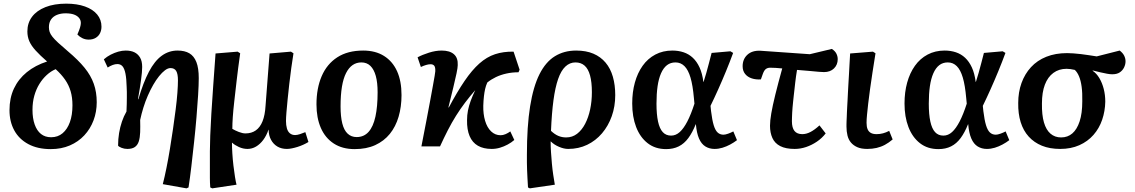

<svg xmlns="http://www.w3.org/2000/svg" viewBox="-20 -802 6218 1052"><path d="M258 15Q186 15 135 -12.5Q84 -40 58 -88Q32 -136 32 -198Q32 -265 56.5 -317Q81 -369 127 -406.5Q173 -444 238 -465Q199 -499 175 -525.5Q151 -552 140.5 -576.5Q130 -601 130 -630Q130 -676 155.5 -710Q181 -744 229 -763Q277 -782 343 -782Q402 -782 445.5 -766.5Q489 -751 512.5 -722.5Q536 -694 536 -656Q536 -637 528.5 -621Q521 -605 505 -595Q489 -585 466 -585Q447 -585 431 -593Q415 -601 404 -613Q414 -636 418.5 -651Q423 -666 423 -676Q423 -692 413 -704Q403 -716 385 -722.5Q367 -729 339 -729Q313 -729 292 -720.5Q271 -712 259.5 -695Q248 -678 248 -653Q248 -639 252 -627Q256 -615 267 -601Q278 -587 298.5 -568Q319 -549 352 -521Q409 -473 443.5 -430.5Q478 -388 494 -342.5Q510 -297 510 -242Q510 -189 492.5 -142.5Q475 -96 442 -60.5Q409 -25 362.5 -5Q316 15 258 15ZM260 -50Q297 -50 323 -72Q349 -94 363 -133Q377 -172 377 -225Q377 -268 367 -302Q357 -336 336.5 -365.5Q316 -395 285 -423Q259 -412 236 -391Q213 -370 195.5 -341.5Q178 -313 168 -277.5Q158 -242 158 -200Q158 -154 170 -120Q182 -86 204.5 -68Q227 -50 260 -50Z M1002 230 872 207Q882 168 892 118.5Q902 69 911 14Q920 -41 928 -96Q936 -151 942.5 -202Q949 -253 952 -294Q955 -335 955 -362Q955 -397 945.5 -413Q936 -429 914 -429Q900 -429 884 -417Q868 -405 851.5 -384.5Q835 -364 819.5 -337Q804 -310 790 -278Q776 -246 765.5 -212Q755 -178 748 -145Q749 -107 748 -77.5Q747 -48 740.5 -27.5Q734 -7 719 3.5Q704 14 678 14Q661 14 646 8Q631 2 627 -4Q627 -40 632.5 -73Q638 -106 648 -135.5Q658 -165 673 -191Q674 -213 674.5 -232Q675 -251 675 -267.5Q675 -284 675 -298.5Q675 -313 674 -326Q673 -370 667.5 -398Q662 -426 651.5 -438.5Q641 -451 623 -451Q611 -451 597.5 -446Q584 -441 570 -432L549 -477Q566 -492 586.5 -502.5Q607 -513 628 -519Q649 -525 669 -525Q697 -525 716.5 -515.5Q736 -506 747.5 -486.5Q759 -467 759 -435Q759 -422 757.5 -404.5Q756 -387 753 -365.5Q750 -344 746 -317.5Q742 -291 736 -259L738 -258Q765 -350 796 -409Q827 -468 866 -496.5Q905 -525 953 -525Q992 -525 1017.5 -510Q1043 -495 1056 -462Q1069 -429 1069 -374Q1069 -337 1065.5 -281Q1062 -225 1056.5 -159Q1051 -93 1043.5 -24Q1036 45 1028.5 109.5Q1021 174 1013 225Z M1143 230 1132 225Q1130 199 1130 171.5Q1130 144 1130 109Q1130 74 1130 27Q1130 -8 1132 -60Q1134 -112 1138 -179Q1142 -246 1148 -329Q1154 -412 1161 -509L1282 -519L1296 -510Q1284 -425 1276.5 -359.5Q1269 -294 1263.5 -245.5Q1258 -197 1255.5 -160.5Q1253 -124 1253 -96Q1268 -87 1288.5 -79Q1309 -71 1325 -71Q1358 -71 1381.5 -87.5Q1405 -104 1418.5 -137.5Q1432 -171 1435 -223L1457 -509L1574 -519L1588 -510Q1582 -473 1576 -429.5Q1570 -386 1565 -342Q1560 -298 1556 -258Q1552 -218 1549.5 -187Q1547 -156 1547 -139Q1547 -116 1552 -98.5Q1557 -81 1568.5 -71.5Q1580 -62 1597 -62Q1608 -62 1623.5 -67Q1639 -72 1653 -78L1670 -24Q1657 -16 1641.5 -9Q1626 -2 1610 3Q1594 8 1579 11Q1564 14 1552 14Q1522 14 1500 1Q1478 -12 1465 -36Q1452 -60 1452 -91H1451Q1440 -59 1422.5 -35.5Q1405 -12 1383 1Q1361 14 1336 14Q1312 14 1289 3.5Q1266 -7 1252 -20H1251Q1251 5 1253 38Q1255 71 1259 105Q1263 139 1267.5 167Q1272 195 1276 210Z M1923 15Q1856 15 1809 -15.5Q1762 -46 1738 -101Q1714 -156 1714 -230Q1714 -318 1742.5 -384.5Q1771 -451 1828 -488Q1885 -525 1970 -525Q2037 -525 2084 -495.5Q2131 -466 2155.5 -412Q2180 -358 2180 -281Q2180 -217 2164 -162.5Q2148 -108 2116 -68.5Q2084 -29 2036 -7Q1988 15 1923 15ZM1934 -51Q1974 -51 1999.5 -79.5Q2025 -108 2037 -163Q2049 -218 2049 -296Q2049 -350 2039 -386Q2029 -422 2009.5 -441Q1990 -460 1960 -460Q1933 -460 1912 -445.5Q1891 -431 1876 -401.5Q1861 -372 1853.5 -326.5Q1846 -281 1846 -219Q1846 -163 1855.5 -125.5Q1865 -88 1885 -69.5Q1905 -51 1934 -51Z M2674 14Q2629 14 2598.5 -3.5Q2568 -21 2553 -56.5Q2538 -92 2539 -144Q2539 -171 2544 -196.5Q2549 -222 2559 -249.5Q2569 -277 2584 -308Q2555 -275 2528.5 -240Q2502 -205 2478.5 -167.5Q2455 -130 2433.5 -88Q2412 -46 2391 0H2289Q2304 -77 2316 -139.5Q2328 -202 2337 -250.5Q2346 -299 2352 -332.5Q2358 -366 2361.5 -386Q2365 -406 2365 -411Q2366 -433 2359.5 -441.5Q2353 -450 2339 -450Q2328 -450 2314.5 -446Q2301 -442 2286 -435L2268 -488Q2294 -502 2330.5 -513.5Q2367 -525 2400 -525Q2444 -525 2467 -505Q2490 -485 2488 -445Q2488 -432 2481.5 -400.5Q2475 -369 2463.5 -322Q2452 -275 2437 -214L2439 -213Q2485 -299 2525.5 -358.5Q2566 -418 2606.5 -454Q2647 -490 2692.5 -505Q2738 -520 2794 -519L2827 -420L2821 -406Q2786 -406 2754.5 -399Q2723 -392 2697 -379.5Q2671 -367 2650 -350Q2642 -332 2638 -314Q2634 -296 2631.5 -274Q2629 -252 2628 -223Q2627 -177 2638 -140Q2649 -103 2671 -82Q2693 -61 2723 -61Q2736 -61 2750 -67Q2764 -73 2776 -82L2798 -35Q2782 -21 2761.5 -10Q2741 1 2719 7.5Q2697 14 2674 14Z M2883 230 2873 225Q2871 196 2870 173Q2869 150 2868 129.5Q2867 109 2867 89Q2867 69 2867 46Q2867 -110 2884.5 -219Q2902 -328 2936 -395.5Q2970 -463 3020.5 -494Q3071 -525 3137 -525Q3191 -525 3231 -508Q3271 -491 3298 -459Q3325 -427 3338 -381.5Q3351 -336 3351 -281Q3351 -219 3332 -165.5Q3313 -112 3278.5 -71.5Q3244 -31 3197 -8.5Q3150 14 3093 14Q3070 14 3043 2.5Q3016 -9 2998 -27H2997Q2997 0 2999 31.5Q3001 63 3004 95.5Q3007 128 3011.5 157.5Q3016 187 3020 210ZM3082 -49Q3116 -49 3142 -69Q3168 -89 3186 -123.5Q3204 -158 3213.5 -202.5Q3223 -247 3223 -297Q3223 -352 3213 -388.5Q3203 -425 3183 -442.5Q3163 -460 3133 -460Q3102 -460 3078 -437.5Q3054 -415 3038 -369Q3022 -323 3012.5 -252.5Q3003 -182 2999 -85Q3019 -66 3039 -57.5Q3059 -49 3082 -49Z M3630 15Q3570 15 3528.5 -17.5Q3487 -50 3465.5 -106Q3444 -162 3444 -235Q3444 -297 3458.5 -349.5Q3473 -402 3501 -441.5Q3529 -481 3570.5 -503Q3612 -525 3664 -525Q3697 -525 3725.5 -515.5Q3754 -506 3776 -485.5Q3798 -465 3813 -432.5Q3828 -400 3834 -353H3835Q3843 -377 3850 -402.5Q3857 -428 3864.5 -456Q3872 -484 3879 -512L3982 -521L3997 -512Q3979 -463 3958 -412Q3937 -361 3915.5 -313Q3894 -265 3873 -222L3876 -193Q3882 -144 3890.5 -116Q3899 -88 3912 -76Q3925 -64 3944 -64Q3954 -64 3969.5 -69.5Q3985 -75 3998 -82L4018 -34Q4001 -21 3980.5 -10Q3960 1 3938.5 7.5Q3917 14 3895 14Q3867 14 3845 0.5Q3823 -13 3810 -43Q3797 -73 3793 -121H3792Q3774 -76 3751.5 -45.5Q3729 -15 3699 0Q3669 15 3630 15ZM3657 -59Q3683 -59 3704.5 -78.5Q3726 -98 3746 -136.5Q3766 -175 3785 -234L3782 -265Q3776 -334 3763.5 -376.5Q3751 -419 3730.5 -439.5Q3710 -460 3681 -460Q3654 -460 3634.5 -445Q3615 -430 3602 -400.5Q3589 -371 3583 -329.5Q3577 -288 3577 -234Q3577 -175 3585.5 -136Q3594 -97 3611.5 -78Q3629 -59 3657 -59Z M4334 14Q4285 14 4255 -1.5Q4225 -17 4212 -46Q4199 -75 4199 -113Q4199 -140 4206 -181Q4213 -222 4228 -283Q4243 -344 4266 -427Q4248 -429 4230.5 -430Q4213 -431 4200 -431Q4186 -431 4176.5 -424Q4167 -417 4160 -398L4149 -367Q4122 -365 4099 -372.5Q4076 -380 4062.5 -397Q4049 -414 4049 -439Q4049 -478 4075 -502Q4101 -526 4146 -524L4417 -505L4538 -534Q4556 -522 4563 -507.5Q4570 -493 4570 -478Q4570 -447 4549.5 -427Q4529 -407 4495 -407Q4486 -407 4467 -408.5Q4448 -410 4418.5 -413Q4389 -416 4347 -419Q4344 -401 4341.5 -383.5Q4339 -366 4337 -348Q4335 -330 4333 -312Q4331 -294 4329 -277Q4327 -260 4325.5 -244Q4324 -228 4322.5 -213Q4321 -198 4320.5 -184.5Q4320 -171 4319.5 -159.5Q4319 -148 4319 -138Q4319 -102 4333 -84.5Q4347 -67 4376 -67Q4398 -67 4421 -79Q4444 -91 4470 -115L4504 -71Q4484 -45 4456 -26Q4428 -7 4397 3.5Q4366 14 4334 14Z M4732 14Q4699 14 4677.5 4.5Q4656 -5 4642.5 -21Q4629 -37 4623.5 -59.5Q4618 -82 4618 -108Q4618 -114 4618 -121.5Q4618 -129 4618.5 -138.5Q4619 -148 4619.5 -160.5Q4620 -173 4620.5 -187Q4621 -201 4622 -218Q4623 -235 4624 -254Q4625 -273 4626 -294.5Q4627 -316 4628.5 -340.5Q4630 -365 4631.5 -391.5Q4633 -418 4634.5 -447.5Q4636 -477 4638 -509L4763 -519L4777 -510Q4768 -455 4760.5 -405Q4753 -355 4747 -312.5Q4741 -270 4737 -234.5Q4733 -199 4730.5 -173Q4728 -147 4728 -129Q4728 -108 4733.5 -94.5Q4739 -81 4751 -74Q4763 -67 4783 -67Q4801 -67 4818 -71.5Q4835 -76 4852 -85L4871 -38Q4850 -20 4828.5 -8.5Q4807 3 4783 8.5Q4759 14 4732 14Z M5122 15Q5062 15 5020.5 -17.5Q4979 -50 4957.5 -106Q4936 -162 4936 -235Q4936 -297 4950.5 -349.5Q4965 -402 4993 -441.5Q5021 -481 5062.5 -503Q5104 -525 5156 -525Q5189 -525 5217.5 -515.5Q5246 -506 5268 -485.5Q5290 -465 5305 -432.5Q5320 -400 5326 -353H5327Q5335 -377 5342 -402.5Q5349 -428 5356.5 -456Q5364 -484 5371 -512L5474 -521L5489 -512Q5471 -463 5450 -412Q5429 -361 5407.5 -313Q5386 -265 5365 -222L5368 -193Q5374 -144 5382.5 -116Q5391 -88 5404 -76Q5417 -64 5436 -64Q5446 -64 5461.5 -69.5Q5477 -75 5490 -82L5510 -34Q5493 -21 5472.5 -10Q5452 1 5430.5 7.5Q5409 14 5387 14Q5359 14 5337 0.5Q5315 -13 5302 -43Q5289 -73 5285 -121H5284Q5266 -76 5243.5 -45.5Q5221 -15 5191 0Q5161 15 5122 15ZM5149 -59Q5175 -59 5196.5 -78.5Q5218 -98 5238 -136.5Q5258 -175 5277 -234L5274 -265Q5268 -334 5255.5 -376.5Q5243 -419 5222.5 -439.5Q5202 -460 5173 -460Q5146 -460 5126.5 -445Q5107 -430 5094 -400.5Q5081 -371 5075 -329.5Q5069 -288 5069 -234Q5069 -175 5077.5 -136Q5086 -97 5103.5 -78Q5121 -59 5149 -59Z M5789 14Q5732 14 5689 -3.5Q5646 -21 5616.5 -53.5Q5587 -86 5572.5 -132.5Q5558 -179 5559 -238Q5559 -297 5577 -347Q5595 -397 5629 -434Q5663 -471 5713 -491Q5763 -511 5827 -511Q5842 -511 5862 -509.5Q5882 -508 5903.5 -505.5Q5925 -503 5947 -499.5Q5969 -496 5989 -493L6115 -525Q6132 -512 6139.5 -497Q6147 -482 6147 -466Q6147 -449 6139 -432.5Q6131 -416 6115.5 -405.5Q6100 -395 6074 -395Q6062 -395 6046 -398Q6030 -401 6010 -405.5Q5990 -410 5967 -416V-414Q5988 -400 6003.5 -374Q6019 -348 6027.5 -315Q6036 -282 6036 -245Q6035 -193 6019 -146Q6003 -99 5971.5 -63Q5940 -27 5894 -6.5Q5848 14 5789 14ZM5794 -49Q5830 -49 5855.5 -71Q5881 -93 5895.5 -137Q5910 -181 5910 -247Q5911 -293 5906.5 -326.5Q5902 -360 5892.5 -383Q5883 -406 5869 -419Q5856 -422 5845 -423.5Q5834 -425 5824 -425Q5782 -425 5751.5 -402.5Q5721 -380 5705 -338Q5689 -296 5689 -235Q5688 -172 5700 -131Q5712 -90 5736 -69.5Q5760 -49 5794 -49Z"/></svg>

Font: Literata 18pt SemiBold
Style: Italic
Weight: 600
Italic angle: -2°
Designer: Latin by Veronika Burian and Jose Scaglione. Greek by Irene Vlachou. Cyrillic by Vera Evstafieva
Foundry: TypeTogether
Version: Version 3.103;gftools[0.9.29]